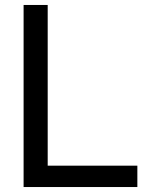

<svg xmlns="http://www.w3.org/2000/svg" viewBox="-20 -753 609 773"><path d="M75 0V-733H172V-86H533V0Z"/></svg>

Font: MongolianScript
Style: Regular
Weight: 400
Designer: Bolorsoft LLC, NUM
Foundry: Bolorsoft LLC
Version: Version 3.2